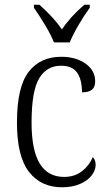

<svg xmlns="http://www.w3.org/2000/svg" viewBox="-20 -785 460 815"><path d="M52 -264Q52 -416 101.5 -480Q151 -544 240 -544Q302 -544 343 -515Q384 -486 384 -440Q384 -415 370 -404Q356 -393 328 -393Q328 -447 307.5 -476.5Q287 -506 239 -506Q178 -506 146 -452Q114 -398 114 -265Q114 -148 148.5 -91Q183 -34 252 -34Q296 -34 327 -57.5Q358 -81 374 -118Q386 -106 386 -85Q386 -63 369.5 -41Q353 -19 320.5 -4.5Q288 10 243 10Q154 10 103 -55.5Q52 -121 52 -264ZM124 -752V-765H147Q210 -709 243 -660Q277 -712 338 -765H361V-752Q338 -721 313.5 -679Q289 -637 276 -605H209Q197 -636 172 -677.5Q147 -719 124 -752Z"/></svg>

Font: Noto Serif NarrowLight
Style: Regular
Weight: 300
Width: 4
Designer: Monotype Design Team
Foundry: Monotype Imaging Inc.
Version: Version 1.001